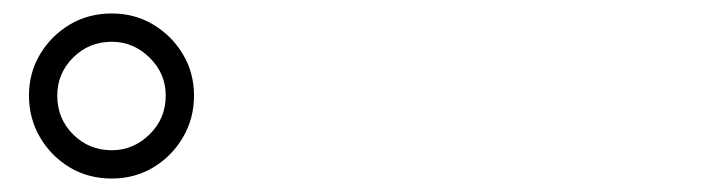

<svg xmlns="http://www.w3.org/2000/svg" viewBox="-20 -872 1040 285"><path d="M146 -607Q111 -607 83.5 -623.5Q56 -640 39.5 -668Q23 -696 23 -730Q23 -764 39.5 -791.5Q56 -819 83.5 -835.5Q111 -852 146 -852Q180 -852 207.5 -835.5Q235 -819 251.5 -791.5Q268 -764 268 -730Q268 -696 251.5 -668Q235 -640 207.5 -623.5Q180 -607 146 -607ZM146 -649Q178 -649 202 -672.5Q226 -696 226 -730Q226 -763 202 -786.5Q178 -810 146 -810Q112 -810 88.5 -786.5Q65 -763 65 -730Q65 -696 88.5 -672.5Q112 -649 146 -649Z"/></svg>

Font: Noto Serif SC ExtraLight
Style: Bold
Weight: 700
Version: Version 2.002-H1;hotconv 1.1.0;makeotfexe 2.6.0